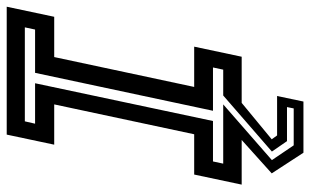

<svg xmlns="http://www.w3.org/2000/svg" viewBox="-196 -544 924 572"><g transform="rotate(-90 266.0 -258.0)"><path d="M97 184 35.5 89.5 135 0H2L32 -141.5H152L241 -558.5H121L151 -700H532L502 -558.5H382L293 -141.5H413L383 0H245.5L137 89.5L148.5 105.5H266L249.5 184ZM119 155H229L233 135H131.5L100.5 90L267.5 -55H344.5L351 -85.5H222L335 -615.5H464L470.5 -646H190.5L183.5 -615.5H304L191.5 -85.5H71L64.5 -55H241L75 90Z"/></g></svg>

Font: Tourney SemiBold
Style: Italic
Weight: 600
Italic angle: -12°
Version: Version 1.015